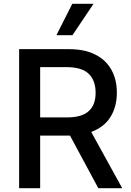

<svg xmlns="http://www.w3.org/2000/svg" viewBox="-20 -984 685 1004"><path d="M479 -698Q534 -671 563 -618Q591 -568 591 -499Q591 -426 558 -373Q526 -320 457 -294L619 0H494L346 -275H339H190V0H80V-727H339Q425 -727 479 -698ZM445 -404Q480 -436 480 -499Q480 -562 445 -597Q409 -633 327 -633H190V-370H329Q410 -370 445 -404ZM469 -964 359 -800H275L358 -964Z"/></svg>

Font: Sinter Medium
Style: Regular
Weight: 500
Foundry: Adobe & rsms
Version: Version 1.000